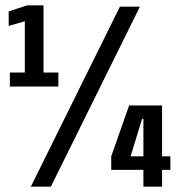

<svg xmlns="http://www.w3.org/2000/svg" viewBox="-20 -699 672 719"><path d="M17 -375V-427.5H73V-619.5L12.5 -602V-656.5L82 -679H143V-427.5H198.5V-375ZM95.5 0 429 -674H504L170.5 0ZM517 0V-63H396.5V-113.5L463.5 -304H587V-113.5H618V-63H587V0ZM469 -113.5H517V-253.5H512Z"/></svg>

Font: Anybody Condensed Regular
Style: Bold
Weight: 700
Width: 3
Designer: Tyler Finck
Foundry: Etcetera Type Company
Version: Version 1.010; ttfautohint (v1.8.3) -l 8 -r 50 -G 200 -x 14 